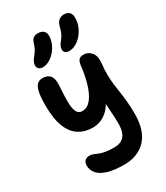

<svg xmlns="http://www.w3.org/2000/svg" viewBox="-255 -915 1109 1282"><g transform="rotate(-30 299.5 -274.5)"><path d="M311 261Q233 261 184 246Q135 231 111.5 204Q88 177 88 142Q88 118 100.5 105Q113 92 137 92Q153 92 165.5 97.5Q178 103 195 110Q212 117 238 122.5Q264 128 306 128Q346 128 369 113Q392 98 402 70.5Q412 43 412 5Q412 -29 410 -58Q408 -87 406.5 -117Q405 -147 403 -182.5Q401 -218 401 -264L443 -231Q423 -178 399.5 -143.5Q376 -109 350.5 -90.5Q325 -72 300 -65Q275 -58 254 -58Q191 -58 145 -87.5Q99 -117 74.5 -180Q50 -243 50 -343Q50 -415 59 -451Q68 -487 84.5 -500Q101 -513 123 -513Q150 -513 166.5 -502.5Q183 -492 190 -473.5Q197 -455 197 -429Q195 -386 192.5 -343Q190 -300 192.5 -265.5Q195 -231 207 -210Q219 -189 246 -189Q285 -189 314 -225Q343 -261 361.5 -322.5Q380 -384 388 -457Q392 -487 403 -499.5Q414 -512 440 -512Q457 -512 471.5 -505Q486 -498 497.5 -485Q509 -472 514 -451Q519 -430 516 -400Q510 -350 511 -311.5Q512 -273 516 -239.5Q520 -206 525.5 -171.5Q531 -137 535 -94.5Q539 -52 539 5Q539 71 522 119.5Q505 168 474.5 199Q444 230 402 245.5Q360 261 311 261ZM371 -580Q351 -580 341 -589.5Q331 -599 331 -613Q331 -628 338 -641Q345 -654 358 -670Q375 -691 383 -711Q391 -731 398 -759Q406 -786 422.5 -798Q439 -810 460 -810Q486 -810 500.5 -796Q515 -782 515 -753Q515 -719 502.5 -688Q490 -657 469 -632.5Q448 -608 422.5 -594Q397 -580 371 -580ZM164 -574Q145 -574 134 -584Q123 -594 123 -610Q124 -625 129.5 -637.5Q135 -650 150 -668Q166 -688 174 -702Q182 -716 189 -739Q197 -767 211 -777.5Q225 -788 246 -788Q273 -788 289 -774.5Q305 -761 304 -732Q303 -704 291 -676Q279 -648 259 -625Q239 -602 214 -588Q189 -574 164 -574Z"/></g></svg>

Font: Shantell Sans SemiBold
Style: Regular
Weight: 600
Designer: Stephen Nixon, Anya Danilova, Shantell Martin
Foundry: Arrow Type
Version: Version 1.011;[c5ecc13dd]